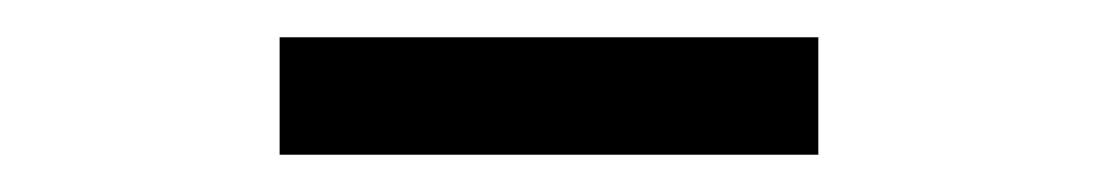

<svg xmlns="http://www.w3.org/2000/svg" viewBox="-20 -649 590 103"><path d="M130 -566V-629H419V-566Z"/></svg>

Font: Inconsolata SemiExpanded Medium
Style: Regular
Weight: 500
Width: 6
Monospace: yes
Designer: Raph Levien, Cyreal, Brenton Simpson
Foundry: Raph Levien, Cyreal, Google
Version: Version 3.001; ttfautohint (v1.8.2.53-6de2)